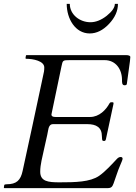

<svg xmlns="http://www.w3.org/2000/svg" viewBox="-20 -973 704 993"><path d="M341 -953H325C325 -876.4 369.1 -800 444 -800C479.3 -800 512.5 -816.3 543.5 -849C574.5 -881.7 590 -916.3 590 -953H574C574 -934.3 559.8 -913.7 531.5 -891C503.2 -869 475.2 -858 447.5 -858C392.5 -858 341 -897.5 341 -953ZM209 -624C209 -616.7 208.5 -609.7 207.5 -603C206.5 -596.3 202.3 -576.7 195 -544C163.2 -391.2 131.8 -251.5 97 -89C86.7 -40.8 65.8 -20 14 -20C7.3 -20 3.3 -18.7 2 -16L0 -4C0 -1.3 1 0 3 0H536C556.3 0 561.2 -7.8 567.5 -24.5C578 -52.1 588.3 -88.4 601.5 -118C609.8 -136.7 614 -148 614 -152C614 -158 610.7 -161 604 -161C597.3 -161 591 -157.8 585 -151.5C561.5 -126.6 525 -85.8 492.5 -63.5C445.9 -31.5 369.7 -30 287 -30C229.1 -30 188 -34.6 188 -85C188 -123.3 199.6 -161.1 207.5 -200C214.6 -235.2 223.9 -269.1 228.5 -297C231.3 -313.6 236 -331 254 -331H431C478.3 -331 507 -314.1 507 -268C507 -262.7 507.3 -257.8 508 -253.5C509.3 -245.1 510.3 -244 519.5 -244C523.8 -244 526.7 -247.3 528 -254L567 -436V-440.5C567 -442.8 565.7 -444 563 -444H555C551 -444 548 -442 546 -438C528.7 -405.7 493.5 -368 446 -368H267C253 -368 246 -372 246 -380C246 -381.3 246.3 -383.3 247 -386L298 -630C304.7 -660.8 303.9 -662 341 -662H521C578 -662 611 -615.9 611 -559.5C611 -546.3 610.6 -532 624.5 -532C631.5 -532 635.3 -534.3 636 -539C645.3 -607.7 650.7 -646.7 652 -656C653.3 -665.3 654 -672.7 654 -678C654 -684.7 646 -688 630 -688H119C116.3 -688.7 114.7 -687.7 114 -685L112 -673C112 -670.3 113 -669 115 -669C151.6 -669 209 -657.7 209 -624Z"/></svg>

Font: fbb
Style: Italic
Weight: 400
Italic angle: -12°
Designer: David J. Perry, Michael Sharpe
Version: Version 0.991